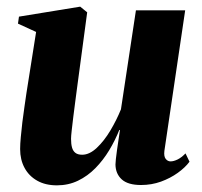

<svg xmlns="http://www.w3.org/2000/svg" viewBox="-20 -545 606 577"><path d="M151 12Q116.5 12 91.8 -2Q67 -16 53.8 -40.5Q40.5 -65 40.5 -97Q40.5 -112 42.5 -133Q44.5 -154 47.2 -177.8Q50 -201.5 53.5 -224.2Q57 -247 59.5 -265.5L88.5 -449L34 -474L37 -495L221 -525L242 -508L212 -284Q209.5 -264 206.2 -240Q203 -216 200.2 -193.2Q197.5 -170.5 195.5 -153Q193.5 -135.5 193.5 -128Q193.5 -112 196.5 -101.5Q199.5 -91 206.8 -85.5Q214 -80 227 -80Q249 -80 271 -100.8Q293 -121.5 311.8 -153Q330.5 -184.5 343.5 -216.5L388.5 -514H536.5L474 -91.5Q472 -75 478 -67.5Q484 -60 492.5 -60Q502 -60 513.8 -65.8Q525.5 -71.5 537.5 -84L549.5 -59Q536.5 -41.5 514.2 -25.5Q492 -9.5 463.8 0.8Q435.5 11 404 11Q364.5 11 346 -5.8Q327.5 -22.5 327 -50.5Q327 -55.5 328.2 -67Q329.5 -78.5 331.5 -93.2Q333.5 -108 336 -124Q338.5 -140 340.5 -154L338.5 -154.5Q326 -123 308 -93.2Q290 -63.5 266.8 -39.8Q243.5 -16 214.5 -2Q185.5 12 151 12Z"/></svg>

Font: Merriweather 120pt ExtraBold
Style: Italic
Weight: 800
Italic angle: -7.8°
Version: Version 2.101